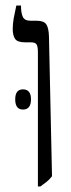

<svg xmlns="http://www.w3.org/2000/svg" viewBox="-20 -667 256 694"><path d="M117 7V-478Q117 -498 112.5 -506Q108 -514 91 -514H71Q43 -514 34.5 -526.5Q26 -539 26 -562Q26 -581 29.5 -600.5Q33 -620 39 -647H56V-644Q56 -620 62.5 -606Q69 -592 91 -592H113Q138 -592 147 -579.5Q156 -567 157 -535L168 -30Q158 -17 147.5 -9Q137 -1 126 7ZM35 -308Q35 -344 63 -344Q92 -344 92 -308Q92 -271 63 -271Q35 -271 35 -308Z"/></svg>

Font: Noto Serif Hebrew ExtraCondensed
Style: Regular
Weight: 400
Width: 2
Designer: Monotype Design Team
Foundry: Monotype Imaging Inc.
Version: Version 2.004; ttfautohint (v1.8.4.7-5d5b)